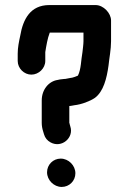

<svg xmlns="http://www.w3.org/2000/svg" viewBox="-20 -715 509 759"><path d="M166 -34C166 -3 193 24 224 24C254 24 278 0 278 -30C278 -61 251 -88 220 -88C190 -88 166 -64 166 -34ZM358 -695H175C100 -695 71 -639 60 -574C55 -551 50 -527 50 -503V-474C50 -445 75 -420 104 -420C133 -420 159 -445 159 -474V-509C163 -534 168 -564 176 -584C176 -585 176 -585 177 -586H310V-552C310 -540 307 -519 306 -509C300 -477 301 -442 288 -416C281 -413 266 -407 259 -407C254 -406 247 -405 238 -403C237 -403 233 -403 226 -402C223 -402 210 -400 208 -399C173 -394 145 -361 145 -318V-229C145 -218 147 -206 151 -194L154 -184C158 -170 167 -159 180 -152C224 -128 273 -171 258 -215L255 -226C255 -227 255 -228 254 -229V-296C261 -296 267 -298 274 -299C302 -302 336 -315 355 -328C389 -353 402 -405 409 -456C412 -486 419 -519 419 -552V-634C419 -663 389 -695 358 -695Z"/></svg>

Font: Electronic
Style: ExHv
Weight: 900
Version: Version 1.011